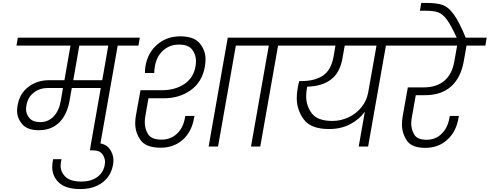

<svg xmlns="http://www.w3.org/2000/svg" viewBox="-20 -996 3328 1305"><path d="M921 -686H780L659 0H595L665 -398H468L453 -313Q436 -215 382 -163Q328 -111 245 -111Q166 -111 131 -152Q96 -193 96 -244Q96 -261 100 -281Q113 -360 173 -405.5Q233 -451 315 -451H418L459 -686H92L101 -740H930ZM716 -686H519L478 -451H675ZM408 -398H306Q250 -398 209.5 -366.5Q169 -335 160 -281Q157 -267 157 -254Q157 -220 180.5 -193Q204 -166 254 -166Q307 -166 344 -204Q381 -242 393 -310Z M748 125Q734 202 675 245.5Q616 289 526 289Q427 289 381 245.5Q335 202 335 140Q335 115 341 86H398Q392 110 392 130Q392 174 425.5 206Q459 238 534 238Q597 238 639.5 208.5Q682 179 692 125Q694 115 694 105Q694 77 675.5 51.5Q657 26 612 26H591L600 -25H621Q693 -25 722 12Q751 49 751 94Q751 109 748 125Z M989 -328 968 -208Q964 -184 964 -164Q964 -121 986.5 -84Q1009 -47 1079 -47Q1140 -47 1183 -87.5Q1226 -128 1237 -195L1240 -208H1302L1299 -194Q1283 -100 1222 -46Q1161 8 1072 8Q973 8 936 -43Q899 -94 899 -158Q899 -183 904 -212L935 -383H1083Q1170 -383 1232.5 -424.5Q1295 -466 1309 -545Q1312 -564 1312 -582Q1312 -625 1286 -659Q1260 -693 1196 -693Q1134 -693 1089.5 -653.5Q1045 -614 1033 -547Q1029 -524 1028 -500H965Q965 -527 969 -548Q985 -639 1049.5 -694Q1114 -749 1206 -749Q1298 -749 1337.5 -701.5Q1377 -654 1377 -593Q1377 -569 1372 -541Q1354 -439 1277 -383.5Q1200 -328 1093 -328ZM1733 -740 1724 -686H1583L1462 0H1398L1528 -740Z M1686 0 1807 -686H1666L1675 -740H2020L2011 -686H1870L1749 0Z M2743 -686H2603L2482 0H2418L2460 -237Q2423 -185 2360.5 -152Q2298 -119 2217 -119Q2093 -119 2045 -184Q1997 -249 1997 -330Q1997 -363 2004 -401Q2008 -424 2014 -445H2029Q2120 -445 2175.5 -482.5Q2231 -520 2247 -611L2260 -686H1953L1962 -740H2752ZM2539 -686H2323L2308 -601Q2291 -502 2229.5 -455.5Q2168 -409 2068 -407L2066 -396Q2061 -367 2061 -341Q2061 -276 2100 -225Q2139 -174 2239 -174Q2297 -174 2349 -198.5Q2401 -223 2437 -267.5Q2473 -312 2483 -370Z M2806 -349 2780 -203Q2775 -178 2775 -157Q2775 -117 2795.5 -81.5Q2816 -46 2880 -46Q2939 -46 2980.5 -85.5Q3022 -125 3034 -191L3037 -208H3099L3096 -192Q3080 -100 3019.5 -45.5Q2959 9 2871 9Q2778 9 2745 -41Q2712 -91 2712 -151Q2712 -177 2717 -206L2752 -402H2859Q2946 -402 2999.5 -446.5Q3053 -491 3068 -579L3087 -686H2685L2694 -740H3288L3279 -686H3151L3132 -579Q3112 -467 3045.5 -408Q2979 -349 2869 -349Z M3086 -736Q3046 -824 3017.5 -862.5Q2989 -901 2958.5 -912Q2928 -923 2872 -923H2834L2843 -976H2880Q2951 -976 2989.5 -962Q3028 -948 3064.5 -898Q3101 -848 3147 -736Z"/></svg>

Font: Fz Poppins Light
Style: Italic
Weight: 300
Italic angle: -10°
Designer: Ninad Kale (Devanagari), Jonny Pinhorn (Latin)
Foundry: Indian Type Foundry
Version: Vit hóa bi Vntype.Com & FontZin.Com